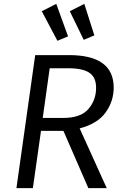

<svg xmlns="http://www.w3.org/2000/svg" viewBox="-20 -973 636 993"><path d="M392 -309 532 0H437L308 -296H192L150 0H65L162 -688H337Q568 -688 568 -520Q568 -449 526 -391Q484 -333 392 -309ZM201 -363H306Q398 -363 437.5 -409.5Q477 -456 477 -519Q477 -573 442.5 -596.5Q408 -620 332 -620H237ZM332 -785 277 -762 196 -915 271 -953ZM468 -790 413 -767 341 -915 416 -953Z"/></svg>

Font: Fira Sans Book
Style: Italic
Weight: 350
Italic angle: -8°
Designer: bBox Type GmbH & Carrois Corporate GbR & Edenspiekermann AG
Foundry: bBox Type GmbH & Carrois Corporate GbR & Edenspiekermann AG
Version: Version 4.301